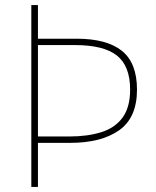

<svg xmlns="http://www.w3.org/2000/svg" viewBox="-20 -734 613 754"><path d="M518 -382Q518 -272 448 -222.5Q378 -173 256 -173H129V0H103V-714H129V-582H281Q399 -582 458.5 -534.5Q518 -487 518 -382ZM252 -198Q324 -198 378 -215Q432 -232 461.5 -272.5Q491 -313 491 -382Q491 -475 439 -516Q387 -557 274 -557H129V-198Z"/></svg>

Font: Noto Sans Kannada Thin
Style: Regular
Weight: 100
Designer: Jelle Bosma - Monotype Design Team
Foundry: Monotype Imaging Inc.
Version: Version 2.005; ttfautohint (v1.8.4.7-5d5b)